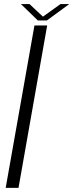

<svg xmlns="http://www.w3.org/2000/svg" viewBox="-20 -908 355 928"><path d="M7.5 0H69.5L208 -785H146.5ZM163 -809H206.5L315 -888.5H272.5L187.5 -827.5L122.5 -888.5H81Z"/></svg>

Font: Anybody Thin Light
Style: Italic
Weight: 300
Italic angle: -10°
Version: Version 1.113;gftools[0.9.25]